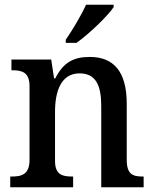

<svg xmlns="http://www.w3.org/2000/svg" viewBox="-20 -786 649 806"><path d="M256 -619V-606H301C354 -643 434 -721 457 -756V-766H341C321 -721 284 -660 256 -619ZM23 0H287V-45H282C241 -45 211 -53 211 -111V-317C211 -402 236 -478 314 -478C382 -478 405 -428 405 -341V0H583V-45H579C537 -45 512 -54 512 -116V-351C512 -488 455 -547 357 -547C291 -547 247 -526 212 -457H207L195 -536H28V-491H33C73 -491 104 -482 104 -424V-116C104 -54 72 -45 30 -45H23Z"/></svg>

Font: Noto Serif Bengali SemiCondensed
Style: Regular
Weight: 400
Width: 4
Designer: Juan Bruce, Universal Thirst, Indian Type Foundry and the Monotype Design Team.
Foundry: Monotype Imaging Inc.
Version: Version 2.003